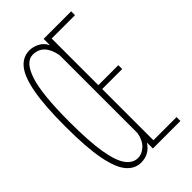

<svg xmlns="http://www.w3.org/2000/svg" viewBox="-199 -699 774 774"><g transform="rotate(-45 187.5 -312.5)"><path d="M127 7Q91 7 65.5 -23Q40 -53 26.5 -123Q13 -193 13 -312Q13 -430 26 -500Q39 -570 64.5 -601Q90 -632 128 -632Q147 -632 168 -622Q189 -612 201 -588V-624H358V-602H225V-336H339V-314H225V-22H357V0H200V-34Q174 7 127 7ZM131 -15Q153 -15 173 -33Q193 -51 200 -87V-533Q185 -610 125 -610Q84 -610 61 -541Q38 -472 38 -313Q38 -202 49 -136.5Q60 -71 81 -43Q102 -15 131 -15Z"/></g></svg>

Font: Inconsolata Condensed ExtraLight
Style: Regular
Weight: 200
Width: 3
Monospace: yes
Designer: Raph Levien, Cyreal, Brenton Simpson
Foundry: Raph Levien, Cyreal, Google
Version: Version 3.100; ttfautohint (v1.8.4.7-5d5b)